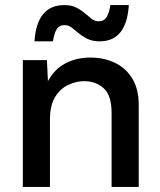

<svg xmlns="http://www.w3.org/2000/svg" viewBox="-20 -737 632 757"><path d="M70 0V-500H165L169 -417Q195 -465 238.5 -487.5Q282 -510 336 -510Q390 -510 433 -489.5Q476 -469 501.5 -427.5Q527 -386 527 -322V0H420V-291Q420 -361 389 -389Q358 -417 312 -417Q280 -417 248.5 -402Q217 -387 197 -354Q177 -321 177 -266V0ZM488 -717Q479 -574 373 -574Q345 -574 325.5 -583.5Q306 -593 291 -605.5Q276 -618 263 -628Q250 -638 234 -638Q213 -638 203 -621Q193 -604 189 -574H116Q125 -717 234 -717Q261 -717 280 -707.5Q299 -698 313.5 -685.5Q328 -673 341 -663Q354 -653 369 -653Q390 -653 400.5 -670Q411 -687 415 -717Z"/></svg>

Font: Prodigy Sans Medium
Style: Regular
Weight: 500
Designer: Wei Huang
Foundry: Wei Huang
Version: Version 1.003; ttfautohint (v1.8.3)